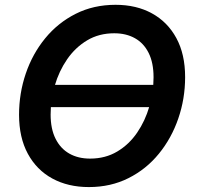

<svg xmlns="http://www.w3.org/2000/svg" viewBox="-20 -757 807 787"><path d="M644 -409.2 636.2 -317.9H156.2L163.6 -409.2ZM344.2 9.8Q258.8 9.8 194.3 -25.4Q129.9 -60.5 94 -127Q58.1 -193.4 58.1 -286.6Q58.1 -374.5 85.7 -455.6Q113.3 -536.6 165.3 -600.1Q217.3 -663.6 290.3 -700.4Q363.3 -737.3 453.6 -737.3Q539.1 -737.3 603 -702.1Q667 -667 702.9 -600.8Q738.8 -534.7 738.8 -440.9Q738.8 -352.5 710.9 -271.5Q683.1 -190.4 631.3 -127Q579.6 -63.5 506.8 -26.9Q434.1 9.8 344.2 9.8ZM349.1 -106.9Q412.1 -106.9 460.7 -136Q509.3 -165 542.2 -213.4Q575.2 -261.7 592.3 -321Q609.4 -380.4 609.4 -440.4Q609.4 -499.5 589.4 -539.8Q569.3 -580.1 533.2 -600.3Q497.1 -620.6 448.2 -620.6Q385.7 -620.6 337.2 -591.6Q288.6 -562.5 255.1 -513.9Q221.7 -465.3 204.6 -406.5Q187.5 -347.7 187.5 -287.6Q187.5 -228.5 207.8 -188.2Q228 -147.9 264.2 -127.4Q300.3 -106.9 349.1 -106.9Z"/></svg>

Font: Inter 16pt SemiBold
Style: Italic
Weight: 600
Italic angle: -9.3988°
Version: Version 4.001;git-66647c0bb